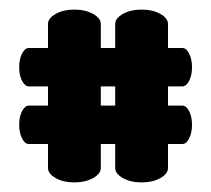

<svg xmlns="http://www.w3.org/2000/svg" viewBox="-20 -440 440 400"><path d="M190 -390V-340H220V-390Q220 -402 236 -411Q252 -420 275 -420Q298 -420 314 -411Q330 -402 330 -390V-340H360Q368 -340 374 -328.5Q380 -317 380 -300Q380 -283 374 -271.5Q368 -260 360 -260H330V-220H360Q368 -220 374 -208.5Q380 -197 380 -180Q380 -163 374 -151.5Q368 -140 360 -140H330V-90Q330 -78 314 -69Q298 -60 275 -60Q252 -60 236 -69Q220 -78 220 -90V-140H190V-90Q190 -78 174 -69Q158 -60 135 -60Q112 -60 96 -69Q80 -78 80 -90V-140H40Q32 -140 26 -151.5Q20 -163 20 -180Q20 -197 26 -208.5Q32 -220 40 -220H80V-260H40Q32 -260 26 -271.5Q20 -283 20 -300Q20 -317 26 -328.5Q32 -340 40 -340H80V-390Q80 -402 96 -411Q112 -420 135 -420Q158 -420 174 -411Q190 -402 190 -390ZM190 -260V-220H220V-260Z"/></svg>

Font: SOV_ThonBuri
Style: Book
Weight: 400
Version: Version 1.00